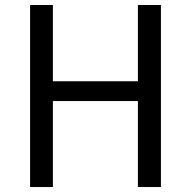

<svg xmlns="http://www.w3.org/2000/svg" viewBox="-20 -753 768 773"><path d="M101.1 0V-732.9H192.9V-425.8H535.2V-732.9H627.9V0H535.2V-346.2H192.9V0Z"/></svg>

Font: Source Han Sans CN
Style: Regular
Weight: 400
Designer: Ryoko NISHIZUKA  (kana, bopomofo & ideographs); Paul D. Hunt (Latin, Greek & Cyrillic); Sandoll Communications , Soo-you
Foundry: Adobe
Version: Version 2.004;hotconv 1.0.118;makeotfexe 2.5.65603